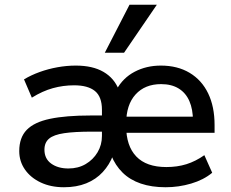

<svg xmlns="http://www.w3.org/2000/svg" viewBox="-20 -779 973 808"><path d="M249 9Q194 9 151.5 -11Q109 -31 85 -65.5Q61 -100 61 -143Q61 -200 92.5 -232.5Q124 -265 190.5 -279Q257 -293 362 -293H428V-225H366Q294 -225 250 -218.5Q206 -212 186.5 -195.5Q167 -179 167 -149Q167 -111 195.5 -90.5Q224 -70 268 -70Q309 -70 340.5 -88.5Q372 -107 390.5 -138Q409 -169 409 -207V-317Q409 -372 379.5 -396Q350 -420 292 -420Q246 -420 202.5 -408Q159 -396 114 -368L81 -445Q111 -463 147 -476Q183 -489 222 -496Q261 -503 299 -503Q370 -503 415.5 -476.5Q461 -450 480 -401H470Q497 -451 546.5 -477Q596 -503 657 -503Q727 -503 778 -472.5Q829 -442 856 -386Q883 -330 883 -253V-220H496V-288H810L792 -271Q792 -319 777 -353.5Q762 -388 732 -406.5Q702 -425 658 -425Q590 -425 550.5 -381.5Q511 -338 511 -260V-248Q511 -165 553.5 -120.5Q596 -76 680 -76Q726 -76 764.5 -88Q803 -100 840 -126L873 -52Q837 -22 784.5 -6.5Q732 9 677 9Q618 9 572.5 -6.5Q527 -22 496 -52.5Q465 -83 448 -126H456Q441 -86 412.5 -55Q384 -24 343 -7.5Q302 9 249 9ZM421 -557 525 -759H640L502 -557Z"/></svg>

Font: Nunito Sans 9pt SemiBold
Style: Regular
Weight: 600
Version: Version 3.101;gftools[0.9.27]